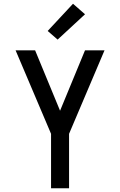

<svg xmlns="http://www.w3.org/2000/svg" viewBox="-20 -1003 640 1023"><path d="M252 0V-290L63 -735H167L300 -413L433 -735H537L348 -290V0ZM287 -792 234 -838 369 -983 433 -927Z"/></svg>

Font: Iosevka Aile Medium
Style: Regular
Weight: 500
Designer: Belleve Invis
Foundry: Belleve Invis
Version: Version 27.3.5; ttfautohint (v1.8.4)